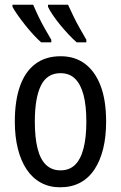

<svg xmlns="http://www.w3.org/2000/svg" viewBox="-20 -786 514 816"><path d="M431 -269Q431 -205 418.5 -154Q406 -103 381.5 -66Q357 -29 320.5 -9.5Q284 10 235 10Q190 10 154 -9.5Q118 -29 93.5 -65.5Q69 -102 56 -153.5Q43 -205 43 -269Q43 -358 65 -420Q87 -482 130.5 -514.5Q174 -547 238 -547Q298 -547 341 -515Q384 -483 407.5 -421.5Q431 -360 431 -269ZM128 -269Q128 -202 139.5 -155.5Q151 -109 175.5 -85.5Q200 -62 237 -62Q275 -62 299 -85.5Q323 -109 335 -155.5Q347 -202 347 -269Q347 -337 335 -382.5Q323 -428 299 -451.5Q275 -475 237 -475Q180 -475 154 -422.5Q128 -370 128 -269ZM269 -766Q278 -747 291 -719.5Q304 -692 319.5 -665Q335 -638 347 -617V-606H306Q291 -619 272.5 -638.5Q254 -658 236 -680Q218 -702 204.5 -722Q191 -742 184 -757V-766ZM121 -766Q132 -740 144.5 -714Q157 -688 171 -663.5Q185 -639 198 -617V-606H155Q140 -619 122 -638.5Q104 -658 87 -679.5Q70 -701 55.5 -721.5Q41 -742 33 -757V-766Z"/></svg>

Font: Noto Sans Display Condensed
Style: Regular
Weight: 400
Width: 3
Designer: Monotype Design Team
Foundry: Monotype Imaging Inc.
Version: Version 2.003